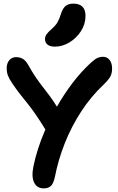

<svg xmlns="http://www.w3.org/2000/svg" viewBox="-20 -1027 655 1062"><path d="M222 15Q185 15 169 -17Q153 -49 165 -107Q184 -202 231 -311Q198 -364 174 -398.5Q150 -433 129.5 -458Q109 -483 89.5 -508Q70 -533 47 -567Q31 -591 24 -609Q17 -627 17 -650Q17 -677 31.5 -694Q46 -711 69 -711Q88 -711 104.5 -702.5Q121 -694 136 -668Q159 -627 178.5 -598.5Q198 -570 216.5 -546.5Q235 -523 254 -497.5Q273 -472 295 -437Q334 -506 382 -569Q430 -632 485 -682Q506 -701 520 -707Q534 -713 549 -713Q572 -713 586 -695.5Q600 -678 600 -648Q600 -624 591.5 -606Q583 -588 553 -559Q483 -493 429 -410Q375 -327 338.5 -235Q302 -143 284 -50Q276 -12 261.5 1.5Q247 15 222 15ZM284 -769Q256 -769 242.5 -780.5Q229 -792 229 -810Q229 -826 238 -838Q247 -850 264 -865Q288 -886 298.5 -904.5Q309 -923 318 -953Q329 -985 345.5 -996Q362 -1007 385 -1007Q453 -1007 453 -939Q453 -894 428 -855Q403 -816 364 -792.5Q325 -769 284 -769Z"/></svg>

Font: Shantell Sans Normal
Style: Regular
Weight: 600
Designer: Stephen Nixon, Anya Danilova, Shantell Martin
Foundry: Arrow Type
Version: Version 1.009;[a7da0bfa3]